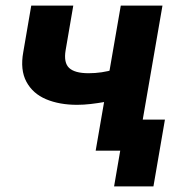

<svg xmlns="http://www.w3.org/2000/svg" viewBox="-20 -540 656 688"><path d="M63.4 -353.4 92 -520H242.6L215.2 -360.2Q207.6 -315.4 227.8 -296.5Q248 -277.6 297.6 -277.6Q321 -277.6 344.2 -281Q367.4 -284.4 389 -291.2L370.4 -177.4Q362 -175.8 356 -174.8Q329.8 -170.2 304.9 -167.3Q280 -164.4 256.2 -164.4Q192.6 -164.4 145 -184.5Q97.4 -204.6 74.6 -247.1Q51.8 -289.6 63.4 -353.4ZM412.8 -520H562.2L472.2 0H322.8ZM410.8 0H384.2L401.6 -111.4H571L529.8 128H388.8Z"/></svg>

Font: Fixel Italic Variable Display Thin
Style: Italic
Weight: 100
Italic angle: -10°
Designer: AlfaBravo + MacPaw
Foundry: Kyrylo Tkachov, Marchela Mozhyna, Serhii Makarenko, Maria Weinstein, Zakhar Kryvoshyya
Version: Version 1.210;Glyphs 3.2 (3217)